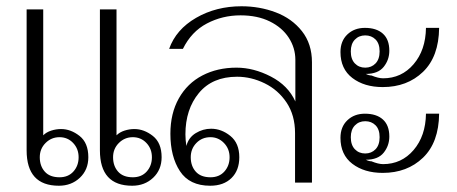

<svg xmlns="http://www.w3.org/2000/svg" viewBox="-20 -583 1458 613"><path d="M65 -103V-553H118V-151Q128 -161 143.5 -166Q159 -171 175 -171Q206 -171 234 -149Q262 -127 262 -81Q262 -41 235 -15.5Q208 10 168 10Q65 10 65 -103ZM299 -103V-553H352V-151Q362 -161 377.5 -166Q393 -171 409 -171Q440 -171 468 -149Q496 -127 496 -81Q496 -41 469 -15.5Q442 10 402 10Q299 10 299 -103ZM231 -81Q231 -108 213.5 -126.5Q196 -145 170 -145Q144 -145 125.5 -126.5Q107 -108 107 -81Q107 -53 123 -35Q139 -17 170 -17Q198 -17 214.5 -35.5Q231 -54 231 -81ZM465 -81Q465 -108 447.5 -126.5Q430 -145 404 -145Q378 -145 359.5 -126.5Q341 -108 341 -81Q341 -53 357 -35Q373 -17 404 -17Q432 -17 448.5 -35.5Q465 -54 465 -81Z M524 -156Q524 -221 551 -269Q578 -317 626 -342Q674 -367 735 -367Q790 -367 845 -338.5Q900 -310 923 -259V-392Q923 -430 902 -462.5Q881 -495 841.5 -514.5Q802 -534 748 -534Q690 -534 640.5 -508Q591 -482 564 -427H520Q542 -489 606 -526Q670 -563 751 -563Q809 -563 860.5 -543.5Q912 -524 944 -483.5Q976 -443 976 -384V0H922V-158Q922 -215 895 -255.5Q868 -296 825 -317Q782 -338 737 -338Q658 -338 615 -286Q572 -234 572 -154Q572 -137 575 -117Q582 -144 605 -158Q628 -172 654 -172Q687 -172 715.5 -149Q744 -126 744 -81Q744 -39 719 -14.5Q694 10 651 10Q585 10 554.5 -36.5Q524 -83 524 -156ZM713 -81Q713 -108 695 -126.5Q677 -145 652 -145Q625 -145 607 -126.5Q589 -108 589 -81Q589 -53 605 -35Q621 -17 652 -17Q680 -17 696.5 -35.5Q713 -54 713 -81Z M1067 -417Q1067 -452 1089 -473Q1111 -494 1145 -494Q1182 -494 1202.5 -475.5Q1223 -457 1223 -421Q1223 -392 1205 -369.5Q1187 -347 1148 -347Q1158 -342 1166 -342Q1188 -333 1203 -333Q1262 -333 1300.5 -378Q1339 -423 1340 -494H1382Q1381 -402 1330.5 -353.5Q1280 -305 1202 -305Q1143 -305 1105 -334Q1067 -363 1067 -417ZM1192 -419Q1192 -444 1179 -457Q1166 -470 1146 -470Q1126 -470 1113 -456.5Q1100 -443 1100 -419Q1100 -394 1113 -380.5Q1126 -367 1146 -367Q1166 -367 1179 -380.5Q1192 -394 1192 -419ZM1067 -143Q1067 -178 1089 -199Q1111 -220 1145 -220Q1182 -220 1202.5 -201.5Q1223 -183 1223 -147Q1223 -118 1205 -95.5Q1187 -73 1148 -73Q1158 -68 1166 -68Q1188 -59 1203 -59Q1262 -59 1300.5 -104Q1339 -149 1340 -220H1382Q1381 -128 1330.5 -79.5Q1280 -31 1202 -31Q1143 -31 1105 -60Q1067 -89 1067 -143ZM1192 -145Q1192 -170 1179 -183Q1166 -196 1146 -196Q1126 -196 1113 -182.5Q1100 -169 1100 -145Q1100 -120 1113 -106.5Q1126 -93 1146 -93Q1166 -93 1179 -106.5Q1192 -120 1192 -145Z"/></svg>

Font: Taviraj ExtraLight
Style: Regular
Weight: 200
Designer: Katatrad Team
Foundry: CadsonDemak
Version: Version 1.030